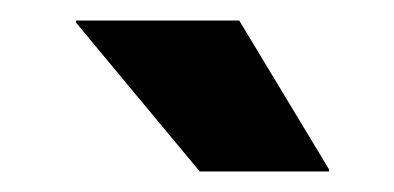

<svg xmlns="http://www.w3.org/2000/svg" viewBox="-20 -707 384 187"><path d="M213 -687 300.5 -542V-540H174.5L54 -685V-687Z"/></svg>

Font: Anek Latin
Style: Bold
Weight: 700
Designer: Yesha Goshar
Foundry: Ek Type
Version: Version 1.003